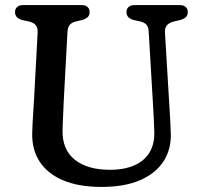

<svg xmlns="http://www.w3.org/2000/svg" viewBox="-20 -720 797 757"><path d="M584.2 -292.2 566.2 -595.8Q565.2 -614.7 556.7 -623.5Q548.1 -632.3 531.2 -635.8L509.2 -640.6Q494.6 -644.4 486.6 -651.8Q478.6 -659.2 478.6 -672Q478.6 -685 486.9 -692.5Q495.2 -700 510.4 -700H688.6Q704.1 -700 712.3 -692.5Q720.4 -685 720.4 -672Q720.4 -659.2 712.4 -652Q704.4 -644.8 689.8 -640.8L667.8 -635.8Q647.9 -631.2 638.6 -620.9Q629.3 -610.7 630.4 -591.8L648.4 -292.6Q650 -267.8 651.3 -244Q652.5 -220.2 653.4 -194.4Q655.5 -132.5 625.3 -84.9Q595 -37.2 533.6 -10.1Q472.1 17 380.4 17Q291.3 17 229.8 -8.6Q168.3 -34.3 136.9 -81.9Q105.5 -129.4 107 -195.2Q107.3 -210.5 108.5 -234.6Q109.8 -258.7 111.4 -283.1Q113 -307.4 114 -324.2L128.4 -591.8Q129.4 -611 120.3 -621.4Q111.3 -631.9 91.9 -635.8L69.9 -640.4Q39.3 -647.8 39.3 -672Q39.3 -685 47.6 -692.5Q55.9 -700 71.1 -700H301.5Q317 -700 325.2 -692.5Q333.3 -685 333.3 -672Q333.3 -659.2 325.3 -652Q317.3 -644.8 302.7 -640.8L280.7 -635.8Q263.4 -632 255.2 -622.1Q247 -612.3 246 -594L231.4 -323.2Q229.6 -288.5 228.6 -260.5Q227.5 -232.5 226.6 -208.8Q224.5 -130.6 274.6 -90.6Q324.6 -50.6 413 -50.6Q470.8 -50.6 510.6 -68.5Q550.3 -86.3 570.2 -120.1Q590 -153.8 588.2 -201.2Q587.3 -233.7 586.3 -253.9Q585.2 -274 584.2 -292.2Z"/></svg>

Font: Fraunces SuperSoft Wonky
Style: Regular
Weight: 900
Version: Version 1.000;[b76b70a41]